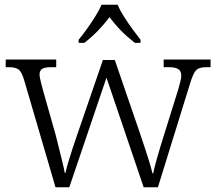

<svg xmlns="http://www.w3.org/2000/svg" viewBox="-20 -786 906 806"><path d="M81 -451Q71 -484 58.5 -494Q46 -504 16 -504H4V-536H216V-504H196Q168 -504 157 -497Q146 -490 146 -472Q146 -464 150.5 -446.5Q155 -429 158 -416L213 -222Q219 -198 227 -166.5Q235 -135 242 -106Q249 -77 252 -60H255Q258 -77 266.5 -105Q275 -133 285 -164Q295 -195 304 -220L412 -534H462L566 -231Q574 -207 585.5 -173Q597 -139 606.5 -107.5Q616 -76 620 -58H623Q628 -83 640 -125Q652 -167 669 -221L728 -410Q733 -427 737 -443Q741 -459 741 -468Q741 -487 729 -495.5Q717 -504 688 -504H667V-536H864V-504H847Q817 -504 804.5 -492.5Q792 -481 779 -439L643 0H583L427 -460L271 0H213ZM310 -619Q326 -638 344.5 -664Q363 -690 380 -717Q397 -744 406 -766H474Q483 -744 500 -717Q517 -690 536 -664Q555 -638 570 -619V-606H546Q513 -632 487.5 -658Q462 -684 440 -714Q417 -684 392 -658Q367 -632 334 -606H310Z"/></svg>

Font: Noto Serif Gurmukhi Light
Style: Regular
Weight: 300
Designer: Vaibhav Singh and the Monotype Design Team
Foundry: Monotype Imaging Inc.
Version: Version 2.004; ttfautohint (v1.8.4.7-5d5b)